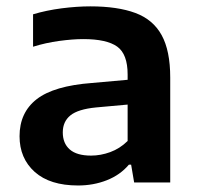

<svg xmlns="http://www.w3.org/2000/svg" viewBox="-20 -574 620 604"><path d="M225.5 9.5Q137 9.5 89.2 -33.2Q41.5 -76 41.5 -145.5Q41.5 -220 95.5 -262Q149.5 -304 269.5 -313L381.5 -323V-339.5Q381.5 -404 348.5 -427.5Q315.5 -451 242 -451Q208.5 -451 166.2 -445.2Q124 -439.5 84 -427V-529Q125.5 -541.5 173.8 -547.8Q222 -554 264 -554Q350 -554 405.8 -533.2Q461.5 -512.5 488.5 -463.5Q515.5 -414.5 515.5 -330V0H402L392.5 -56H385.5Q358 -23.5 316 -7Q274 9.5 225.5 9.5ZM177.5 -157.5Q177.5 -123 199.5 -103.8Q221.5 -84.5 266.5 -84.5Q296.5 -84.5 326.8 -95.5Q357 -106.5 381.5 -130.5V-245L282 -236Q225.5 -230.5 201.5 -211Q177.5 -191.5 177.5 -157.5Z"/></svg>

Font: Encode Sans SmExp SmBold
Style: Regular
Weight: 600
Width: 6
Designer: Multiple Designers
Foundry: Impallari Type
Version: Version 3.002; ttfautohint (v1.8.3) -l 8 -r 50 -G 200 -x 14 